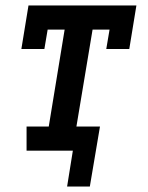

<svg xmlns="http://www.w3.org/2000/svg" viewBox="-20 -550 540 701"><path d="M225 131 246 0H77V-88H158L216 -442H154L142 -371H58L84 -530H478L452 -371H368L380 -442H318L259 -88H345L308 131Z"/></svg>

Font: Iosevka Curly Slab SmBdObl
Style: Regular
Weight: 600
Italic angle: -9°
Monospace: yes
Designer: Belleve Invis
Foundry: Belleve Invis
Version: Version 11.0.0; ttfautohint (v1.8.3)